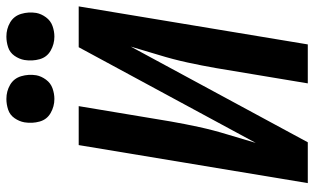

<svg xmlns="http://www.w3.org/2000/svg" viewBox="-216 -792 1007 616"><g transform="rotate(-90 288.0 -483.5)"><path d="M9 0H140L447 -568Q434 -523 420 -477.5Q406 -432 396 -386Q386 -340 378 -294L329 0H454L576 -735H445L138 -167Q151 -212 165 -257.5Q179 -303 189 -349Q199 -395 207 -441L256 -735H131ZM479 -813Q496 -813 513 -819Q530 -825 541 -840Q552 -855 555 -871Q559 -896 552 -919.5Q545 -943 524.5 -955Q504 -967 479 -967Q462 -967 445 -961.5Q428 -956 417.5 -941Q407 -926 404 -909Q400 -884 406.5 -860.5Q413 -837 434 -825Q455 -813 479 -813ZM279 -813Q296 -813 313 -819Q330 -825 341 -840Q352 -855 355 -871Q359 -896 352 -919.5Q345 -943 324.5 -955Q304 -967 279 -967Q262 -967 245 -961.5Q228 -956 217.5 -941Q207 -926 204 -909Q200 -884 206.5 -860.5Q213 -837 234 -825Q255 -813 279 -813Z"/></g></svg>

Font: Iosevka Sparkle
Style: Bold Italic
Weight: 700
Italic angle: -9°
Designer: Belleve Invis
Foundry: Belleve Invis
Version: Version 4.5.0; ttfautohint (v1.8.3)